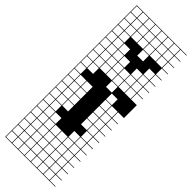

<svg xmlns="http://www.w3.org/2000/svg" viewBox="-327 -781 1035 1035"><g transform="rotate(45 190.5 -263.5)"><path d="M0 238.1V-765.1H381V-761.9H336.5V-717.5H381V-714.3H336.5V-669.8H381V-666.7H336.5V-622.2H381V-619H336.5V-574.6H381V-571.4H336.5V-527H381V-523.8H336.5V-479.4H381V-476.2H336.5V-431.7H381V-428.6H336.5V-384.1H381V-285.7H336.5V-241.3H381V-238.1H336.5V-193.7H381V-190.5H336.5V-146H381V-142.9H336.5V-98.4H381V-95.2H336.5V-50.8H381V-47.6H336.5V-3.2H381V0H336.5V44.4H381V47.6H336.5V92.1H381V95.2H336.5V139.7H381V142.9H336.5V187.3H381V190.5H336.5V234.9H381V238.1ZM146 -717.5H190.5V-761.9H146ZM193.7 -717.5H238.1V-761.9H193.7ZM3.2 -717.5H47.6V-761.9H3.2ZM241.3 -717.5H285.7V-761.9H241.3ZM50.8 -717.5H95.2V-761.9H50.8ZM288.9 -717.5H333.3V-761.9H288.9ZM98.4 -717.5H142.9V-761.9H98.4ZM98.4 -669.8H142.9V-714.3H98.4ZM288.9 -669.8H333.3V-714.3H288.9ZM241.3 -669.8H285.7V-714.3H241.3ZM50.8 -669.8H95.2V-714.3H50.8ZM3.2 -669.8H47.6V-714.3H3.2ZM193.7 -669.8H238.1V-714.3H193.7ZM146 -669.8H190.5V-714.3H146ZM98.4 -622.2H142.9V-666.7H98.4ZM288.9 -622.2H333.3V-666.7H288.9ZM50.8 -622.2H95.2V-666.7H50.8ZM3.2 -622.2H47.6V-666.7H3.2ZM241.3 -622.2H285.7V-666.7H241.3ZM146 -622.2H190.5V-666.7H146ZM193.7 -622.2H238.1V-666.7H193.7ZM3.2 -574.6H47.6V-619H3.2ZM50.8 -574.6H95.2V-619H50.8ZM193.7 -574.6H238.1V-619H193.7ZM50.8 -527H95.2V-571.4H50.8ZM3.2 -527H47.6V-571.4H3.2ZM288.9 -527H333.3V-571.4H288.9ZM98.4 -527H142.9V-571.4H98.4ZM241.3 -479.4H285.7V-523.8H241.3ZM50.8 -479.4H95.2V-523.8H50.8ZM3.2 -479.4H47.6V-523.8H3.2ZM288.9 -479.4H333.3V-523.8H288.9ZM146 -479.4H190.5V-523.8H146ZM98.4 -479.4H142.9V-523.8H98.4ZM146 -431.7H190.5V-476.2H146ZM193.7 -431.7H238.1V-476.2H193.7ZM98.4 -431.7H142.9V-476.2H98.4ZM241.3 -431.7H285.7V-476.2H241.3ZM3.2 -431.7H47.6V-476.2H3.2ZM50.8 -431.7H95.2V-476.2H50.8ZM288.9 -431.7H333.3V-476.2H288.9ZM50.8 -384.1H95.2V-428.6H50.8ZM3.2 -384.1H47.6V-428.6H3.2ZM288.9 -384.1H333.3V-428.6H288.9ZM146 -384.1H190.5V-428.6H146ZM98.4 -384.1H142.9V-428.6H98.4ZM193.7 -384.1H238.1V-428.6H193.7ZM241.3 -384.1H285.7V-428.6H241.3ZM3.2 -336.5H47.6V-381H3.2ZM50.8 -336.5H95.2V-381H50.8ZM193.7 -336.5H238.1V-381H193.7ZM3.2 -288.9H47.6V-333.3H3.2ZM241.3 -288.9H285.7V-333.3H241.3ZM3.2 -241.3H47.6V-285.7H3.2ZM241.3 -241.3H285.7V-285.7H241.3ZM98.4 -241.3H142.9V-285.7H98.4ZM288.9 -241.3H333.3V-285.7H288.9ZM50.8 -241.3H95.2V-285.7H50.8ZM3.2 -193.7H47.6V-238.1H3.2ZM98.4 -193.7H142.9V-238.1H98.4ZM50.8 -193.7H95.2V-238.1H50.8ZM288.9 -193.7H333.3V-238.1H288.9ZM241.3 -193.7H285.7V-238.1H241.3ZM98.4 -146H142.9V-190.5H98.4ZM3.2 -146H47.6V-190.5H3.2ZM288.9 -146H333.3V-190.5H288.9ZM50.8 -146H95.2V-190.5H50.8ZM241.3 -146H285.7V-190.5H241.3ZM288.9 -98.4H333.3V-142.9H288.9ZM98.4 -98.4H142.9V-142.9H98.4ZM50.8 -98.4H95.2V-142.9H50.8ZM3.2 -98.4H47.6V-142.9H3.2ZM241.3 -98.4H285.7V-142.9H241.3ZM95.2 -95.2H50.8V-50.8H95.2ZM288.9 -50.8H333.3V-95.2H288.9ZM3.2 -50.8H47.6V-95.2H3.2ZM241.3 -3.2H285.7V-47.6H241.3ZM50.8 -3.2H95.2V-47.6H50.8ZM3.2 -3.2H47.6V-47.6H3.2ZM98.4 -3.2H142.9V-47.6H98.4ZM288.9 -3.2H333.3V-47.6H288.9ZM241.3 44.4H285.7V0H241.3ZM50.8 44.4H95.2V0H50.8ZM193.7 44.4H238.1V0H193.7ZM3.2 44.4H47.6V0H3.2ZM288.9 44.4H333.3V0H288.9ZM98.4 44.4H142.9V0H98.4ZM146 44.4H190.5V0H146ZM193.7 92.1H238.1V47.6H193.7ZM50.8 92.1H95.2V47.6H50.8ZM3.2 92.1H47.6V47.6H3.2ZM241.3 92.1H285.7V47.6H241.3ZM288.9 92.1H333.3V47.6H288.9ZM98.4 92.1H142.9V47.6H98.4ZM146 92.1H190.5V47.6H146ZM3.2 139.7H47.6V95.2H3.2ZM50.8 139.7H95.2V95.2H50.8ZM193.7 139.7H238.1V95.2H193.7ZM288.9 139.7H333.3V95.2H288.9ZM241.3 139.7H285.7V95.2H241.3ZM146 139.7H190.5V95.2H146ZM98.4 139.7H142.9V95.2H98.4ZM98.4 187.3H142.9V142.9H98.4ZM146 187.3H190.5V142.9H146ZM241.3 187.3H285.7V142.9H241.3ZM288.9 187.3H333.3V142.9H288.9ZM193.7 187.3H238.1V142.9H193.7ZM50.8 187.3H95.2V142.9H50.8ZM3.2 187.3H47.6V142.9H3.2ZM146 234.9H190.5V190.5H146ZM98.4 234.9H142.9V190.5H98.4ZM288.9 234.9H333.3V190.5H288.9ZM50.8 234.9H95.2V190.5H50.8ZM241.3 234.9H285.7V190.5H241.3ZM3.2 234.9H47.6V190.5H3.2ZM193.7 234.9H238.1V190.5H193.7Z"/></g></svg>

Font: Jacquard 12 Charted
Style: Regular
Weight: 400
Designer: Sarah Cadigan-Fried
Version: Version 1.000